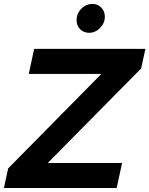

<svg xmlns="http://www.w3.org/2000/svg" viewBox="-54 -946 752 966"><path d="M-34.3 0 -13 -98.6 456 -574.1H90.8L117.7 -700H677.6L656 -601.4L186 -125.9H560.2L533 0ZM394.4 -781Q366.8 -781 349.1 -799.2Q331.4 -817.4 331.4 -844.9Q331.4 -878.2 355.2 -902.2Q379 -926.2 411.9 -926.2Q437.8 -926.2 455.6 -907.8Q473.5 -889.5 473.5 -862.2Q473.5 -829.7 449.5 -805.3Q425.4 -781 394.4 -781Z"/></svg>

Font: Red Hat Display VF
Style: Italic
Weight: 300
Italic angle: -12°
Designer: Pentagram, MCKL
Foundry: Pentagram, MCKL
Version: Version 1.023